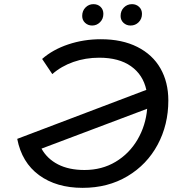

<svg xmlns="http://www.w3.org/2000/svg" viewBox="-20 -897 857 925"><path d="M791 -413Q791 -296 739.5 -200Q688 -104 594 -48Q500 8 378 8Q252 8 168.5 -53Q85 -114 63 -228L685 -464Q669 -537 611 -578Q553 -619 458 -619Q392 -619 333.5 -598.5Q275 -578 232 -540L183 -613Q234 -658 308.5 -683Q383 -708 466 -708Q568 -708 641.5 -671Q715 -634 753 -567.5Q791 -501 791 -413ZM689 -373 180 -181Q207 -132 259.5 -105Q312 -78 387 -78Q471 -78 537 -117.5Q603 -157 642.5 -224.5Q682 -292 689 -373ZM376 -820Q376 -845 392 -861Q408 -877 430 -877Q451 -877 464.5 -864Q478 -851 478 -830Q478 -806 462 -790Q446 -774 424 -774Q404 -774 390 -787Q376 -800 376 -820ZM561 -820Q561 -845 577 -861Q593 -877 616 -877Q636 -877 650 -864Q664 -851 664 -830Q664 -806 648 -790Q632 -774 609 -774Q589 -774 575 -787Q561 -800 561 -820Z"/></svg>

Font: Montserrat Alternates Medium
Style: Italic
Weight: 500
Italic angle: -11.3°
Designer: Julieta Ulanovsky
Foundry: Julieta Ulanovsky
Version: Version 7.200